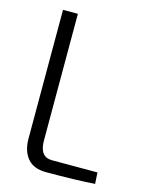

<svg xmlns="http://www.w3.org/2000/svg" viewBox="-107 -756 627 823"><g transform="rotate(15 206.5 -344.5)"><path d="M135 -690V-128Q135 -55 190 -55H392L395 -5Q310 1 179 1Q123 1 96 -31.5Q69 -64 69 -119V-690Z"/></g></svg>

Font: exo2condensed_l
Style: Regular
Weight: 300
Width: 3
Designer: Natanael Gama
Version: Version 1.001;PS 001.001;hotconv 1.0.70;makeotf.lib2.5.58329